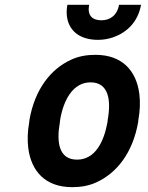

<svg xmlns="http://www.w3.org/2000/svg" viewBox="-20 -765 611 795"><path d="M102 -269 101 -259C94 -220 93 -185 97 -152C109 -58 166 10 279 10C315 10 349 4 379 -10C465 -49 530 -134 552 -259L553 -269C560 -308 561 -343 557 -376C545 -470 488 -538 375 -538C339 -538 305 -532 275 -518C189 -479 124 -394 102 -269ZM426 -269 425 -259C410 -176 373 -104 299 -104C224 -104 213 -175 228 -259L229 -269C243 -351 282 -424 355 -424C429 -424 441 -352 426 -269ZM400 -681C361 -681 341 -702 349 -745H259C255 -724 255 -704 259 -686C271 -632 316 -600 386 -600C409 -600 430 -604 450 -611C503 -630 551 -672 564 -745H473C466 -704 438 -681 400 -681Z"/></svg>

Font: Asimov
Style: NarIt
Weight: 500
Designer: Google
Version: Version 2.000980; 2014